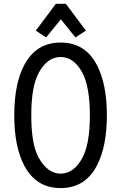

<svg xmlns="http://www.w3.org/2000/svg" viewBox="-20 -962 626 992"><path d="M165 -803.7 268.6 -942.4H320.3L423.8 -803.7L369.6 -768.6L294.4 -862.3L218.3 -768.6ZM293 -64.9Q362.3 -64.9 406.2 -147.5Q444.3 -218.8 444.3 -366.2Q444.3 -511.7 406.2 -585Q362.3 -667.5 293 -667.5Q224.1 -667.5 179.7 -585Q141.6 -514.2 141.6 -366.2Q141.6 -215.3 179.7 -147.5Q226.1 -64.9 293 -64.9ZM293 9.8Q167 9.8 105.5 -106Q53.7 -203.6 53.7 -366.2Q53.7 -528.8 105.5 -626.5Q167 -742.2 293 -742.2Q419.9 -742.2 480.5 -626.5Q532.2 -527.3 532.2 -366.2Q532.2 -205.1 480.5 -106Q419.9 9.8 293 9.8Z"/></svg>

Font: Consola Mono
Style: Book
Weight: 400
Monospace: yes
Version: Version 2.001